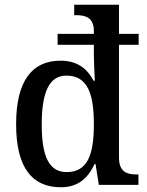

<svg xmlns="http://www.w3.org/2000/svg" viewBox="-20 -780 620 810"><path d="M237 10C309 10 351 -28 379 -88H383L397 0H564V-44H556C514 -44 482 -56 482 -115V-591H565V-637H482V-760H293V-716H301C341 -716 376 -706 376 -649V-637H223V-591H376V-548C376 -518 380 -445 380 -439H375C349 -489 307 -524 236 -524C115 -524 48 -439 48 -256C48 -73 115 10 237 10ZM261 -54C186 -54 156 -122 156 -255C156 -388 186 -461 260 -461C349 -461 376 -385 376 -256C376 -126 349 -54 261 -54Z"/></svg>

Font: Noto Serif Myanmar SemiCondensed Medium
Style: Regular
Weight: 500
Width: 4
Designer: Ben Mitchell and the Monotype Design Team
Foundry: Monotype Imaging Inc.
Version: Version 2.106